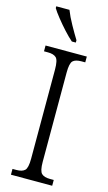

<svg xmlns="http://www.w3.org/2000/svg" viewBox="-140 -978 578 1025"><g transform="rotate(15 149.0 -465.5)"><path d="M35 0V-32H57Q88 -32 102.5 -45.5Q117 -59 117 -110V-603Q117 -655 102.5 -668.5Q88 -682 57 -682H35V-714H263V-682H242Q209 -682 195 -668.5Q181 -655 181 -603V-110Q181 -60 195.5 -46Q210 -32 242 -32H263V0ZM165 -771Q144 -789 118 -817.5Q92 -846 69 -875Q46 -904 36 -921V-931H109Q122 -897 145.5 -855Q169 -813 187 -784V-771Z"/></g></svg>

Font: Noto Serif Condensed Light
Style: Regular
Weight: 300
Width: 3
Designer: Monotype Design Team
Foundry: Monotype Imaging Inc.
Version: Version 2.013